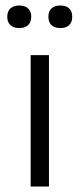

<svg xmlns="http://www.w3.org/2000/svg" viewBox="-20 -678 289 698"><path d="M91.5 0V-477.5H158V0ZM50 -576Q29 -576 17.8 -586.8Q6.5 -597.5 6.5 -616V-618.5Q6.5 -636.5 17.8 -647.2Q29 -658 50 -658Q71 -658 82.2 -647.2Q93.5 -636.5 93.5 -618.5V-616Q93.5 -597.5 82.2 -586.8Q71 -576 50 -576ZM199.5 -576Q178 -576 167 -586.8Q156 -597.5 156 -616V-618.5Q156 -636.5 167.2 -647.2Q178.5 -658 199.5 -658Q220.5 -658 231.5 -647.2Q242.5 -636.5 242.5 -618.5V-616Q242.5 -597.5 231.5 -586.8Q220.5 -576 199.5 -576Z"/></svg>

Font: Anek Latin Expanded Light
Style: Regular
Weight: 300
Width: 7
Designer: Yesha Goshar
Foundry: Ek Type
Version: Version 1.003